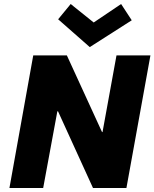

<svg xmlns="http://www.w3.org/2000/svg" viewBox="-20 -936 769 956"><path d="M609.5 0H443L269 -381.5H265.5L195 0H27L145.5 -660H313L488 -278.5H490.5L560 -660H729ZM427 -701.5 269.5 -840 332 -916 446.5 -824 583 -916 636 -835Z"/></svg>

Font: Lucymar Sans ExtraBold
Style: Italic
Weight: 800
Italic angle: -10°
Foundry: The League of Moveable Type (original font) / Main changes by Cristiano Sobral with portions from Mirco Monsees
Version: Version 2.00;August 30, 2020;FontCreator 13.0.0.2681 64-bit